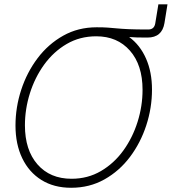

<svg xmlns="http://www.w3.org/2000/svg" viewBox="-20 -865 801 895"><path d="M311.5 10.3Q231.4 10.3 173.3 -25.9Q115.2 -62 83.7 -127.4Q52.2 -192.9 52.2 -279.8Q52.2 -364.7 78.9 -446.3Q105.5 -527.8 155.3 -593.8Q205.1 -659.7 274.7 -698.7Q344.2 -737.8 430.2 -737.8Q431.2 -737.8 432.1 -737.8Q462.4 -737.8 482.7 -736.3Q502.9 -734.9 524.9 -732.7Q546.9 -730.5 580.6 -729Q614.3 -727.5 670.9 -727.5Q698.7 -727.5 703.6 -755.4L718.3 -844.7H760.7L746.6 -757.3Q735.4 -689.9 667.5 -689.9Q639.6 -689.9 619.1 -690.4Q598.6 -690.9 582 -692.4Q632.8 -655.3 660.6 -592.3Q688.5 -529.3 688.5 -447.3Q688.5 -362.3 661.9 -280.8Q635.3 -199.2 585.9 -133.5Q536.6 -67.9 467 -28.8Q397.5 10.3 311.5 10.3ZM313.5 -31.7Q389.2 -31.7 450.4 -67.6Q511.7 -103.5 554.9 -163.3Q598.1 -223.1 621.3 -296.9Q644.5 -370.6 644.5 -446.3Q644.5 -562 585.7 -628.9Q526.9 -695.8 428.7 -695.8Q352.1 -695.8 290.8 -659.9Q229.5 -624 186 -564Q142.6 -503.9 119.4 -430.2Q96.2 -356.4 96.2 -280.8Q96.2 -165.5 154.8 -98.6Q213.4 -31.7 313.5 -31.7Z"/></svg>

Font: Inter Display ExtraLight
Style: Italic
Weight: 200
Italic angle: -9.39999°
Designer: Rasmus Andersson
Foundry: rsms
Version: Version 4.000;git-a52131595